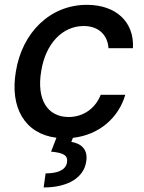

<svg xmlns="http://www.w3.org/2000/svg" viewBox="-20 -573 608 811"><path d="M46.9 -270.2C21.3 -118.6 84.5 -7.8 218.4 8.9L195.7 67.5C247.5 72.4 268.5 82.7 262.8 114.3C257.1 146 221.6 159.4 172.6 159.4L164.4 218.8C269.5 218.8 333.8 175.4 343.8 111.2C353.7 57.5 321.7 32.7 281.2 26.3L288 9.2C399.5 -3.2 481.2 -76 509.2 -172.6H405.5C382.1 -113.6 330.6 -78.8 269.9 -78.8C179.7 -78.8 133.9 -153.8 154.1 -272.7C172.6 -389.6 244.3 -463.1 333.5 -463.1C400.9 -463.1 435.4 -420.5 438.2 -369.3H541.5C547.9 -479.4 470.9 -552.6 346.9 -552.6C192.8 -552.6 73.5 -436.8 46.9 -270.2Z"/></svg>

Font: Margiela Sans Medium
Style: Italic
Weight: 500
Italic angle: -9.39999°
Designer: Stefan Endress, Andreas Faust
Version: Version 1.100;FEAKit 1.0